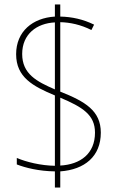

<svg xmlns="http://www.w3.org/2000/svg" viewBox="-20 -779 545 857"><path d="M225 -14V58H249V-14C358 -22 430 -81 430 -187C430 -285 360 -326 249 -370V-680C293 -679 340 -669 388 -645L400 -669C351 -693 301 -704 249 -705V-759H225V-705C126 -699 52 -639 52 -537C52 -434 127 -394 225 -353V-39C162 -40 97 -56 55 -74V-45C94 -30 153 -15 225 -14ZM225 -679V-380C144 -415 79 -449 79 -538C79 -627 144 -675 225 -679ZM249 -40V-343C348 -301 404 -267 404 -187C404 -93 339 -45 249 -40Z"/></svg>

Font: Noto Sans Sinhala UI SemiCondensed Thin
Style: Regular
Weight: 100
Width: 4
Designer: Jelle Bosma - Monotype Design Team
Foundry: Monotype Imaging Inc.
Version: Version 2.006